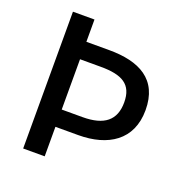

<svg xmlns="http://www.w3.org/2000/svg" viewBox="-132 -855 931 972"><g transform="rotate(20 334.0 -368.5)"><path d="M97 0H213V-159H336C495 -159 613 -232 613 -394C613 -560 498 -617 336 -617H213V-737H97ZM213 -252V-523H325C440 -523 498 -491 498 -394C498 -298 442 -252 325 -252Z"/></g></svg>

Font: Noto Sans TC Medium
Style: Regular
Weight: 500
Designer: Ryoko NISHIZUKA 西塚涼子 (kana, bopomofo & ideographs); Paul D. Hunt (Latin, Greek & Cyrillic); Sandoll Communications 산돌커뮤니
Foundry: Adobe
Version: Version 2.004;hotconv 1.0.118;makeotfexe 2.5.65603